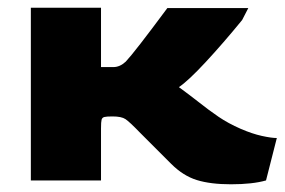

<svg xmlns="http://www.w3.org/2000/svg" viewBox="-20 -468 738 498"><path d="M424 -43 344 -123Q316 -152 305.5 -159Q295 -166 272 -166Q256 -166 250.5 -164.5Q245 -163 243.5 -157.5Q242 -152 242 -135V0H60V-448H242V-294H274Q291 -294 306 -308Q328 -331 414 -447H624L608 -416Q559 -356 513.5 -307Q468 -258 444 -242Q470 -223 493 -205Q522 -182 547 -165Q572 -148 604 -134Q634 -121 659 -115.5Q684 -110 698 -110L670 0Q635 10 579 10Q526 10 490.5 -1Q455 -12 424 -43Z"/></svg>

Font: Gold Bold
Style: Regular
Weight: 400
Designer: jaiki
Version: Version 1.000